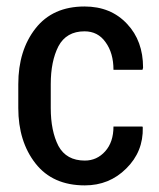

<svg xmlns="http://www.w3.org/2000/svg" viewBox="-20 -558 489 589"><path d="M240.2 -65.4Q277.3 -65.4 302.7 -93.8Q328.1 -122.1 328.1 -169.9Q357.4 -169.9 417 -169.9Q417 -168.9 418 -167Q419.9 -92.8 367.2 -41Q315.4 10.7 240.2 10.7Q141.6 10.7 88.9 -56.6Q36.1 -124 36.1 -226.6Q36.1 -239.3 36.1 -263.7Q36.1 -268.6 36.1 -277.3Q36.1 -286.1 36.1 -299.8Q36.1 -403.3 88.9 -470.7Q141.6 -538.1 239.3 -538.1Q320.3 -538.1 370.1 -484.4Q418.9 -432.6 418.9 -350.6Q418.9 -348.6 418 -346.7Q418 -345.7 417 -343.8Q394.5 -343.8 328.1 -343.8Q328.1 -395.5 303.7 -428.7Q280.3 -461.9 239.3 -461.9Q183.6 -461.9 159.2 -416Q135.7 -370.1 135.7 -299.8Q135.7 -275.4 135.7 -226.6Q135.7 -156.2 159.2 -110.4Q183.6 -65.4 240.2 -65.4Z"/></svg>

Font: Noto Sans Hebrew DECATHLON 
Style: Regular
Weight: 400
Designer: Monotype Design team
Version: Version 1.03 uh